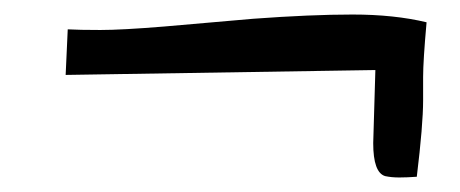

<svg xmlns="http://www.w3.org/2000/svg" viewBox="-20 -364 640 267"><path d="M573.2 -333Q568.4 -279.3 568.4 -256.8V-224.6Q568.4 -190.4 559.6 -118.2Q545.9 -117.2 535.2 -117.2Q524.4 -117.2 515.6 -119.1Q499 -124 499 -165L502 -266.6L71.3 -259.8L74.2 -323.2Q89.8 -322.3 119.6 -322.3Q149.4 -322.3 208 -327.1L332 -337.9Q412.1 -343.8 470.2 -343.8Q528.3 -343.8 573.2 -333Z"/></svg>

Font: Architects Daughter
Style: Regular
Weight: 400
Designer: Kimberly Geswein
Foundry: Kimberly Geswein
Version: Version 1.003 2010